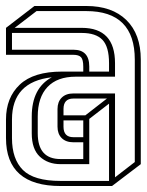

<svg xmlns="http://www.w3.org/2000/svg" viewBox="-20 -621 490 641"><path d="M225 -146Q200 -146 186 -160Q172 -174 172 -198V-257Q172 -281 186 -295Q200 -309 225 -309H364V-29L430 -80V-422Q430 -584 268 -584H102L29 -528H253Q364 -528 364 -410V-365H233Q171 -365 138.5 -330.5Q106 -296 106 -232V-176Q106 -90 182 -90H258V-146ZM278 -399V-382H344V-410Q344 -465 322 -488Q300 -511 253 -511H20V-455H225Q278 -455 278 -399ZM192 -257V-236H265L337 -292H225Q192 -292 192 -257ZM225 -163H258V-219H192V-198Q192 -163 225 -163ZM182 -73Q140 -73 113 -98Q86 -123 86 -176V-232Q86 -327 153 -363Q20 -348 20 -222V-160Q20 -90 56.5 -53.5Q93 -17 182 -17H344V-275L278 -224V-73ZM182 0Q0 0 0 -160V-222Q0 -295 46 -338.5Q92 -382 187 -382H222H233H258V-398Q258 -422 250.5 -430Q243 -438 225 -438H0V-528L95 -601H268Q354 -601 402 -554Q450 -507 450 -422V-73L354 0Z"/></svg>

Font: Imposible
Style: Regular
Weight: 400
Designer: Rodrigo Fuenzalida
Foundry: fragTYPE
Version: Version 1.000